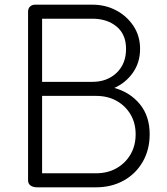

<svg xmlns="http://www.w3.org/2000/svg" viewBox="-20 -801 715 821"><path d="M139 0Q122 0 111 -7.5Q100 -15 100 -30V-751Q100 -765 108.5 -773Q117 -781 130 -781H375Q431 -781 477 -756.5Q523 -732 551 -689.5Q579 -647 579 -592Q579 -534 548.5 -490.5Q518 -447 469 -425Q537 -406 578.5 -355Q620 -304 620 -227Q620 -161 590.5 -109.5Q561 -58 509 -29Q457 0 390 0ZM160 -60H390Q440 -60 478 -81.5Q516 -103 538 -140.5Q560 -178 560 -227Q560 -275 538 -312Q516 -349 478 -370Q440 -391 390 -391H160ZM160 -451H375Q438 -451 478.5 -489.5Q519 -528 519 -592Q519 -654 478.5 -687.5Q438 -721 375 -721H160Z"/></svg>

Font: ComfortaaLight
Style: Regular
Weight: 300
Designer: Johan Aakerlund
Foundry: Johan Aakerlund
Version: Version 3.104; ttfautohint (v1.8.1.43-b0c9)